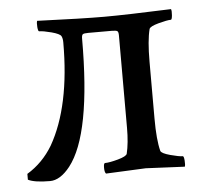

<svg xmlns="http://www.w3.org/2000/svg" viewBox="-39 -460 548 512"><g transform="rotate(-5 234.5 -204.5)"><path d="M436.5 -418.9Q438.5 -414.1 437.5 -402.3Q436.5 -390.6 433.6 -390.6Q423.8 -390.6 400.4 -384.3Q377 -377.9 375 -371.1Q367.2 -340.8 367.2 -284.2V-131.8Q367.2 -75.2 375 -44.9Q377 -38.1 400.4 -31.7Q423.8 -25.4 433.6 -25.4Q436.5 -25.4 437.5 -13.7Q438.5 -2 436.5 2.9Q338.9 -2 332.5 -2Q326.2 -2 225.6 2.9Q221.7 -1 221.7 -13.2Q221.7 -25.4 225.6 -25.4Q237.3 -25.4 260.3 -31.7Q283.2 -38.1 285.2 -44.9Q292 -73.2 292 -113.3V-361.3Q292 -370.1 289.1 -372.6Q286.1 -375 274.4 -375H210.9Q199.2 -375 196.3 -372.6Q193.4 -370.1 193.4 -361.3Q193.4 -105.5 128.9 -23.4Q102.5 9.8 75.2 9.8Q34.2 9.8 16.6 1V-14.6Q58.6 -40 85 -84Q142.6 -184.6 142.6 -355.5Q142.6 -366.2 139.2 -372.6Q135.7 -378.9 113.8 -384.8Q91.8 -390.6 81.1 -390.6Q78.1 -390.6 77.1 -402.3Q76.2 -414.1 78.1 -418.9Q200.2 -414.1 257.3 -414.1Q314.5 -414.1 436.5 -418.9Z"/></g></svg>

Font: CrimsonText-Roman
Style: Roman
Weight: 400
Version: Version 0.13